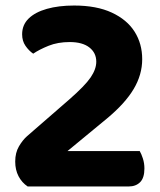

<svg xmlns="http://www.w3.org/2000/svg" viewBox="-20 -674 577 694"><path d="M60 -550Q60 -584 83.5 -607Q107 -630 149.5 -642Q192 -654 248 -654Q329 -654 384 -628.5Q439 -603 466.5 -559.5Q494 -516 494 -460Q494 -404 463 -352Q432 -300 367 -246L224 -128H485Q491 -118 496.5 -101Q502 -84 502 -65Q502 -31 486.5 -15.5Q471 0 445 0H80Q59 -14 47 -37Q35 -60 35 -90Q35 -122 48.5 -145Q62 -168 78 -182L231 -315Q287 -364 307.5 -394Q328 -424 328 -451Q328 -483 303 -502.5Q278 -522 232 -522Q189 -522 155.5 -508.5Q122 -495 100 -480Q84 -491 72 -508.5Q60 -526 60 -550Z"/></svg>

Font: Baloo Tamma 2 ExtraBold
Style: Regular
Weight: 800
Designer: Divya Kowshik, Shuchita Grover and Ek Type
Foundry: Ek Type
Version: Version 1.700